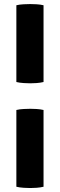

<svg xmlns="http://www.w3.org/2000/svg" viewBox="-20 -800 302 968"><path d="M62.5 -773.5Q79 -777.5 99.8 -778.5Q120.5 -779.5 132.5 -779.5Q146 -779.5 164.2 -778.5Q182.5 -777.5 199.5 -773.5V-386.5Q182.5 -382.5 164.2 -381.2Q146 -380 132.5 -380Q120.5 -380 99.8 -381.2Q79 -382.5 62.5 -386.5ZM62.5 -245.5Q79 -249.5 99.8 -250.5Q120.5 -251.5 132.5 -251.5Q146 -251.5 164.2 -250.5Q182.5 -249.5 199.5 -245.5V141.5Q182.5 145.5 164.2 146.8Q146 148 132.5 148Q120.5 148 99.8 146.8Q79 145.5 62.5 141.5Z"/></svg>

Font: Signika Negative SC
Style: Bold
Weight: 700
Designer: Anna Giedryś
Foundry: Anna Giedryś
Version: Version 2.000; ttfautohint (v1.8.3) -l 8 -r 50 -G 200 -x 9 -